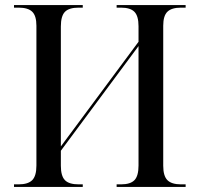

<svg xmlns="http://www.w3.org/2000/svg" viewBox="-20 -734 783 754"><path d="M35 0V-10H53Q90 -10 106.5 -26.5Q123 -43 123 -84V-633Q123 -672 106.5 -688Q90 -704 53 -704H35V-714H305V-704H289Q251 -704 235 -687.5Q219 -671 219 -630V-159L524 -570V-631Q524 -671 508 -687.5Q492 -704 455 -704H438V-714H709V-704H691Q654 -704 637.5 -688Q621 -672 621 -633V-83Q621 -43 637.5 -26.5Q654 -10 691 -10H709V0H438V-10H455Q492 -10 508 -26.5Q524 -43 524 -84V-553L219 -142V-83Q219 -43 235 -26.5Q251 -10 289 -10H305V0Z"/></svg>

Font: Noto Serif Display SemiCondensed
Style: Regular
Weight: 400
Width: 4
Designer: Monotype Design Team
Foundry: Monotype Imaging Inc.
Version: Version 2.009